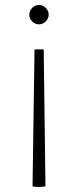

<svg xmlns="http://www.w3.org/2000/svg" viewBox="-20 -531 314 773"><path d="M137 -511C116 -511 98 -493 98 -472C98 -451 116 -433 137 -433C157 -433 176 -451 176 -472C176 -493 157 -511 137 -511ZM111 219 119 -332H156L163 219C146 223 127 223 111 219Z"/></svg>

Font: Arima Koshi ExtraLight
Style: Regular
Weight: 275
Designer: Joana Correia and Natanael Gama
Foundry: NDISCOVER
Version: Version 1.019;PS 001.019;hotconv 1.0.88;makeotf.lib2.5.64775